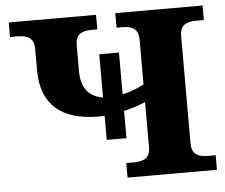

<svg xmlns="http://www.w3.org/2000/svg" viewBox="-51 -758 957 815"><g transform="rotate(-5 428.0 -350.0)"><path d="M359 -269C367 -269 376 -269 386 -270V-167H470V-283C499 -290 530 -299 562 -313V-120C562 -80 541 -62 493 -62H460V0H841V-62H808C760 -62 739 -80 739 -120V-580C739 -620 760 -638 808 -638H841V-700H469V-638H493C541 -638 562 -620 562 -580V-388C529 -370 497 -360 470 -354V-532H386V-348C322 -357 294 -403 294 -467V-580C294 -620 315 -638 363 -638H387V-700H15V-638H48C96 -638 117 -619 117 -580V-487C117 -341 203 -269 359 -269Z"/></g></svg>

Font: LT Superior Serif ExtraBold
Style: Regular
Weight: 800
Designer: Daniel Lyons
Foundry: LyonsType
Version: Version 2.120;FEAKit 1.0